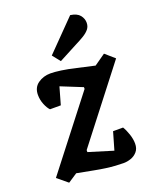

<svg xmlns="http://www.w3.org/2000/svg" viewBox="-163 -826 748 920"><g transform="rotate(-20 210.5 -366.0)"><path d="M307 11Q288 11 265.5 9.5Q243 8 217 4.5Q191 1 160 -5L76 -21L29 10L-23 -33L252 -387V-396L143 -440L118 -352H63Q51 -364 41.5 -387.5Q32 -411 32 -436Q32 -474 59.5 -493.5Q87 -513 123 -513Q144 -513 176.5 -508.5Q209 -504 251 -494L340 -474L397 -514L444 -473L161 -108V-98L285 -60L311 -150H362Q373 -132 381.5 -106.5Q390 -81 390 -58Q390 -33 376.5 -17.5Q363 -2 344 4.5Q325 11 307 11ZM191 -551 159 -591 308 -743Q342 -738 356 -720.5Q370 -703 370 -682Q370 -663 359 -649.5Q348 -636 329 -624.5Q310 -613 284 -600Z"/></g></svg>

Font: Faustina
Style: Bold Italic
Weight: 700
Italic angle: -8°
Designer: Alfonso Garcia
Foundry: http://www.omnibus-type.com
Version: Version 1.200